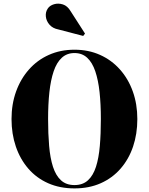

<svg xmlns="http://www.w3.org/2000/svg" viewBox="-20 -1036 826 1066"><path d="M393.5 10Q312 10 247.2 -18.8Q182.5 -47.5 137.2 -99.8Q92 -152 68 -222.2Q44 -292.5 44 -375Q44 -457.5 69.2 -527.8Q94.5 -598 140.8 -650.2Q187 -702.5 251.2 -731.2Q315.5 -760 393.5 -760Q471.5 -760 535.5 -731.2Q599.5 -702.5 646 -650.2Q692.5 -598 717.5 -527.8Q742.5 -457.5 742.5 -375Q742.5 -292.5 718.8 -222.2Q695 -152 649.5 -99.8Q604 -47.5 539.5 -18.8Q475 10 393.5 10ZM393.5 -8.5Q439.5 -8.5 468.2 -34.8Q497 -61 512.8 -109.8Q528.5 -158.5 534.2 -225.8Q540 -293 540 -375Q540 -457 532.8 -524.2Q525.5 -591.5 509 -640.2Q492.5 -689 464.2 -715.2Q436 -741.5 393.5 -741.5Q351.5 -741.5 323 -715.2Q294.5 -689 278 -640.2Q261.5 -591.5 254.2 -524.2Q247 -457 247 -375Q247 -293 252.8 -225.8Q258.5 -158.5 274.2 -109.8Q290 -61 318.8 -34.8Q347.5 -8.5 393.5 -8.5ZM442 -836.5 304 -872.5Q272.5 -878.5 254.8 -899Q237 -919.5 234.5 -944.5Q232 -969.5 245.5 -989Q256.5 -1005.5 280 -1012.5Q303.5 -1019.5 329 -1011.5Q354.5 -1003.5 372 -974L452 -849.5Z"/></svg>

Font: Bodoni Moda ExtraBold
Style: Regular
Weight: 800
Version: Version 2.005